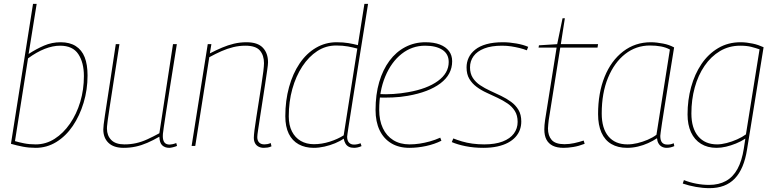

<svg xmlns="http://www.w3.org/2000/svg" viewBox="-20 -760 4036 1000"><path d="M171 -740 129 -479Q169 -505 209.5 -522.5Q250 -540 296 -540Q343 -540 374.5 -520Q406 -500 421 -462Q436 -424 436 -367Q436 -293 415.5 -225Q395 -157 359 -104Q323 -51 273.5 -20.5Q224 10 166 10Q131 10 99.5 4Q68 -2 37 -11L152 -740ZM293 -522Q255 -522 213 -505.5Q171 -489 126 -456L58 -25Q78 -19 105.5 -13.5Q133 -8 166 -8Q219 -8 264.5 -37Q310 -66 344.5 -116Q379 -166 398 -229.5Q417 -293 417 -364Q417 -434 388 -478Q359 -522 293 -522Z M624 10Q572 10 545 -16Q518 -42 518 -86Q518 -95 520 -112Q522 -129 526.5 -159Q531 -189 538.5 -237.5Q546 -286 557 -358Q568 -430 583 -530H602Q583 -407 570.5 -327Q558 -247 551 -201Q544 -155 541 -132.5Q538 -110 537.5 -102Q537 -94 537 -90Q537 -54 559.5 -31Q582 -8 628 -8Q660 -8 689 -14.5Q718 -21 747.5 -34.5Q777 -48 810 -66L881 -530H901Q880 -397 866 -310.5Q852 -224 844.5 -173Q837 -122 833 -97Q829 -72 828.5 -63Q828 -54 828 -51Q828 -29 836.5 -18Q845 -7 864 -7Q869 -7 878.5 -9Q888 -11 898 -15L902 0Q893 4 880.5 7Q868 10 862 10Q839 10 825 -3Q811 -16 810 -48Q777 -29 747 -16Q717 -3 687 3.5Q657 10 624 10Z M1062 -530H1081L1073 -482Q1106 -499 1136.5 -512Q1167 -525 1198.5 -532.5Q1230 -540 1264 -540Q1322 -540 1349 -511.5Q1376 -483 1376 -435Q1376 -424 1371.5 -393.5Q1367 -363 1361 -322.5Q1355 -282 1348 -238Q1341 -194 1335 -154Q1329 -114 1324.5 -85Q1320 -56 1320 -46Q1320 -28 1329.5 -18Q1339 -8 1357 -8Q1364 -8 1372.5 -9.5Q1381 -11 1390 -15L1394 2Q1384 7 1373.5 8.5Q1363 10 1354 10Q1339 10 1327 4Q1315 -2 1308.5 -14Q1302 -26 1302 -43Q1302 -54 1305.5 -83Q1309 -112 1315.5 -151.5Q1322 -191 1328.5 -234.5Q1335 -278 1341.5 -318Q1348 -358 1351.5 -388Q1355 -418 1355 -431Q1355 -472 1333.5 -497Q1312 -522 1258 -522Q1226 -522 1195 -514.5Q1164 -507 1133.5 -493.5Q1103 -480 1070 -462L997 0H978Z M1824 10Q1808 10 1797 4.5Q1786 -1 1779.5 -12Q1773 -23 1770 -38Q1752 -25 1725.5 -14Q1699 -3 1670 3.5Q1641 10 1614 10Q1569 10 1535.5 -8.5Q1502 -27 1484 -63.5Q1466 -100 1466 -155Q1466 -236 1485.5 -306.5Q1505 -377 1540.5 -429.5Q1576 -482 1625.5 -511Q1675 -540 1733 -540Q1768 -540 1794.5 -535.5Q1821 -531 1844 -525L1878 -740H1897Q1886 -667 1874.5 -598.5Q1863 -530 1853.5 -468Q1844 -406 1835 -351.5Q1826 -297 1819 -251Q1812 -205 1806 -168Q1800 -131 1796 -104.5Q1792 -78 1790 -64Q1788 -50 1788 -48Q1788 -28 1797.5 -17.5Q1807 -7 1824 -7Q1833 -7 1842 -9Q1851 -11 1858 -14L1863 1Q1852 6 1842 8Q1832 10 1824 10ZM1615 -9Q1656 -9 1697 -22Q1738 -35 1770 -55L1841 -507Q1819 -513 1792.5 -518Q1766 -523 1731 -523Q1677 -523 1632.5 -494Q1588 -465 1554.5 -414Q1521 -363 1502.5 -296.5Q1484 -230 1484 -154Q1484 -108 1500.5 -75.5Q1517 -43 1546.5 -26Q1576 -9 1615 -9Z M1955 -270Q1989 -268 2028.5 -270.5Q2068 -273 2106 -280Q2204 -297 2260.5 -338Q2317 -379 2317 -437Q2317 -479 2284 -500.5Q2251 -522 2194 -522Q2126 -522 2072 -479.5Q2018 -437 1986.5 -361.5Q1955 -286 1955 -188Q1955 -133 1974 -92.5Q1993 -52 2028.5 -30Q2064 -8 2113 -8Q2139 -8 2165.5 -12Q2192 -16 2219 -23.5Q2246 -31 2273 -43L2279 -27Q2243 -9 2199 0.5Q2155 10 2112 10Q2057 10 2017.5 -14Q1978 -38 1957 -82Q1936 -126 1936 -187Q1936 -268 1955 -332.5Q1974 -397 2008.5 -443.5Q2043 -490 2091 -515Q2139 -540 2196 -540Q2240 -540 2271 -528Q2302 -516 2318.5 -494Q2335 -472 2335 -441Q2335 -372 2274 -326Q2213 -280 2104 -261Q2065 -254 2025 -252.5Q1985 -251 1951 -252Z M2333 -20 2341 -39Q2361 -31 2386 -23.5Q2411 -16 2440.5 -12Q2470 -8 2502 -8Q2559 -8 2598 -23Q2637 -38 2656.5 -64.5Q2676 -91 2676 -125Q2676 -159 2661.5 -182Q2647 -205 2623.5 -221Q2600 -237 2571.5 -250.5Q2543 -264 2514.5 -277Q2486 -290 2462.5 -307.5Q2439 -325 2424.5 -349Q2410 -373 2410 -409Q2410 -436 2421 -459.5Q2432 -483 2455 -501.5Q2478 -520 2514 -530Q2550 -540 2599 -540Q2633 -540 2669.5 -533.5Q2706 -527 2731 -516L2724 -498Q2706 -505 2685.5 -510Q2665 -515 2642.5 -518.5Q2620 -522 2595 -522Q2539 -522 2502 -507.5Q2465 -493 2446.5 -467.5Q2428 -442 2428 -409Q2428 -377 2442.5 -354.5Q2457 -332 2481 -316Q2505 -300 2533.5 -287Q2562 -274 2590 -260.5Q2618 -247 2642 -229.5Q2666 -212 2680.5 -187.5Q2695 -163 2695 -127Q2695 -104 2687.5 -83.5Q2680 -63 2664.5 -46Q2649 -29 2625.5 -16.5Q2602 -4 2570 3Q2538 10 2497 10Q2448 10 2405.5 1.5Q2363 -7 2333 -20Z M3020 -28 3025 -11Q2994 1 2966 5.5Q2938 10 2916 10Q2881 10 2859 -1Q2837 -12 2826 -33Q2815 -54 2815 -86Q2815 -96 2816 -109Q2817 -122 2819 -135L2879 -512H2785L2787 -524L2882 -530L2910 -665H2922L2901 -530H3095L3092 -512H2898L2838 -135Q2837 -123 2835.5 -112Q2834 -101 2834 -91Q2834 -53 2853.5 -31Q2873 -9 2920 -9Q2945 -9 2970.5 -14.5Q2996 -20 3020 -28Z M3452 10Q3438 10 3427 4Q3416 -2 3409.5 -13.5Q3403 -25 3402 -40Q3381 -26 3355.5 -14.5Q3330 -3 3302 3.5Q3274 10 3246 10Q3198 10 3164 -10Q3130 -30 3112.5 -69.5Q3095 -109 3095 -166Q3095 -276 3129 -360Q3163 -444 3225.5 -492Q3288 -540 3370 -540Q3386 -540 3402 -538Q3418 -536 3434 -533Q3450 -530 3464 -525Q3478 -520 3491 -513Q3474 -410 3462 -334Q3450 -258 3441.5 -205Q3433 -152 3428 -119Q3423 -86 3421 -70Q3419 -54 3419 -52Q3419 -29 3428 -18Q3437 -7 3456 -7Q3465 -7 3472.5 -8.5Q3480 -10 3489 -14L3492 1Q3483 5 3473 7.5Q3463 10 3452 10ZM3399 -58 3469 -502Q3449 -513 3423 -518Q3397 -523 3365 -523Q3293 -523 3236.5 -479Q3180 -435 3147 -355.5Q3114 -276 3114 -169Q3114 -91 3149 -49.5Q3184 -8 3248 -8Q3273 -8 3300 -14.5Q3327 -21 3353 -32Q3379 -43 3399 -58Z M3536 196 3542 178Q3572 190 3606 196.5Q3640 203 3673 203Q3724 203 3761 182.5Q3798 162 3821 120Q3844 78 3854 14L3862 -38Q3839 -23 3813 -12.5Q3787 -2 3761.5 4Q3736 10 3712 10Q3665 10 3631 -11Q3597 -32 3579 -71Q3561 -110 3561 -164Q3561 -239 3579.5 -306.5Q3598 -374 3633.5 -426.5Q3669 -479 3720.5 -509.5Q3772 -540 3837 -540Q3854 -540 3869.5 -538Q3885 -536 3900 -533Q3915 -530 3929.5 -525Q3944 -520 3957 -514L3871 18Q3855 120 3807 170Q3759 220 3675 220Q3641 220 3604.5 213.5Q3568 207 3536 196ZM3936 -503Q3916 -510 3892.5 -516Q3869 -522 3835 -522Q3777 -522 3730 -494Q3683 -466 3649.5 -417Q3616 -368 3598.5 -304.5Q3581 -241 3581 -169Q3581 -92 3616.5 -50Q3652 -8 3715 -8Q3737 -8 3764.5 -15Q3792 -22 3819 -34Q3846 -46 3865 -60Z"/></svg>

Font: Georama ExtraCondensed Thin Thin
Style: Italic
Weight: 250
Italic angle: -9°
Version: Version 1.001